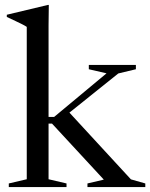

<svg xmlns="http://www.w3.org/2000/svg" viewBox="-20 -755 606 775"><path d="M238.5 -283 256.5 -304.5 508.5 -31 566.5 -14.5V0H333V-14.5L399 -30L190 -256H159V-283H198.5L410 -459L338.5 -475.5V-493H528.5V-475.5L457.5 -458.5ZM176 -31.5 248.5 -14.5V0H15.5V-14.5L88 -31.5V-646.5Q81.5 -651 70 -656.8Q58.5 -662.5 42.8 -670Q27 -677.5 7.5 -686.5V-695.5L173 -735H177L176 -653Z"/></svg>

Font: Newsreader 60pt
Style: Regular
Weight: 400
Designer: Hugues Gentile
Foundry: Production Type
Version: Version 1.003